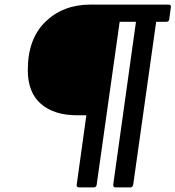

<svg xmlns="http://www.w3.org/2000/svg" viewBox="-20 -738 764 836"><path d="M546 78H483Q472 78 473 66L572 -643H501L401 66Q400 78 387 78H325Q312 78 314 66L356 -236H316Q216 -236 158.5 -285.5Q101 -335 101 -433Q101 -569 178 -643.5Q255 -718 374 -718H714Q726 -718 724 -706L717 -655Q716 -643 703 -643H660L560 66Q558 78 546 78Z"/></svg>

Font: Sanchez
Style: Italic
Weight: 400
Designer: Daniel Hernández
Foundry: LatinoType
Version: Version 1.001